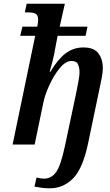

<svg xmlns="http://www.w3.org/2000/svg" viewBox="-20 -780 595 1036"><path d="M250 236Q320 236 373 184Q426 132 455 -5L516 -297Q522 -326 528.5 -357.5Q535 -389 535 -413Q535 -459 511.5 -491.5Q488 -524 430 -524Q376 -524 334 -492Q292 -460 252 -393H248Q254 -412 264 -451.5Q274 -491 280 -530L291 -587H442L452 -636H302L330 -760H124L114 -713H133Q159 -713 172.5 -705.5Q186 -698 186 -672Q186 -661 181 -636H101L89 -587H170L48 0H167L214 -227Q223 -270 247 -322Q271 -374 302.5 -412.5Q334 -451 366 -451Q393 -451 401 -432.5Q409 -414 409 -392Q409 -368 401 -329Q393 -290 390 -273L331 5Q308 114 282.5 149Q257 184 218 184Q199 184 177 178L166 227Q188 231 206.5 233.5Q225 236 250 236Z"/></svg>

Font: Noto Serif SemiCondensed Semi
Style: Italic
Weight: 600
Width: 4
Italic angle: -12°
Designer: Monotype Design Team
Foundry: Monotype Imaging Inc.
Version: Version 1.901